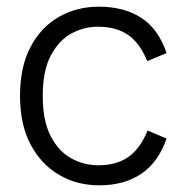

<svg xmlns="http://www.w3.org/2000/svg" viewBox="-20 -543 547 575"><path d="M277 12Q211 12 157.5 -19Q104 -50 72 -109.5Q40 -169 40 -256Q40 -343 71.5 -402.5Q103 -462 156.5 -492.5Q210 -523 276 -523Q351 -523 402.5 -490Q454 -457 479 -384L421 -360Q399 -414 363.5 -438.5Q328 -463 273 -463Q231 -463 193.5 -442.5Q156 -422 132 -376.5Q108 -331 108 -256Q108 -181 132 -135Q156 -89 194 -68.5Q232 -48 274 -48Q329 -48 364.5 -73Q400 -98 422 -152L479 -128Q454 -57 403 -22.5Q352 12 277 12Z"/></svg>

Font: TikTok Sans 24pt Light
Style: Regular
Weight: 300
Version: Version 4.000